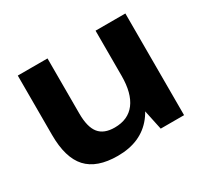

<svg xmlns="http://www.w3.org/2000/svg" viewBox="-118 -706 939 883"><g transform="rotate(-30 352.0 -265.0)"><path d="M220.3 -247.2Q220.3 -175.5 246.6 -142.7Q272.9 -109.9 329.9 -109.9Q401.3 -109.9 438.4 -158.8Q475.5 -207.8 475.5 -300.7L532.3 -382.7V-312.6Q532.3 -156.5 466.8 -73.2Q401.3 10.1 277.4 10.1Q166.7 10.1 114.6 -46.8Q62.5 -103.7 62.5 -225V-540H220.3ZM633.8 0H509.8L475.5 -161.4V-540H633.8Z"/></g></svg>

Font: Pathway Extreme 8pt Thin
Style: Regular
Weight: 100
Version: Version 1.001;gftools[0.9.26]